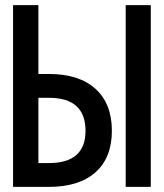

<svg xmlns="http://www.w3.org/2000/svg" viewBox="-20 -730 640 750"><path d="M31 0V-710H130V-441H171Q289 -441 353 -383Q417 -325 417 -219Q417 -114 353 -57Q289 0 171 0ZM471 0V-710H569V0ZM130 -93H171Q314 -93 314 -219Q314 -348 171 -348H130Z"/></svg>

Font: Geist Mono Medium
Style: Regular
Weight: 500
Monospace: yes
Designer: Basement.studio, Andrés Briganti, Mateo Zaragoza
Foundry: Basement.studio, Vercel, Andrés Briganti, Guido Ferreyra, Mateo Zaragoza
Version: Version 1.500; ttfautohint (v1.8.4.7-5d5b)